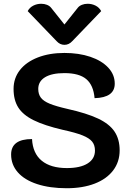

<svg xmlns="http://www.w3.org/2000/svg" viewBox="-20 -990 692 1019"><path d="M39 -170Q39 -252 150 -252Q154 -176 201.5 -137Q249 -98 335 -98Q406 -98 445 -122.5Q484 -147 484 -191Q484 -220 469 -238.5Q454 -257 418 -271.5Q382 -286 313 -301Q215 -324 158.5 -352Q102 -380 77 -419.5Q52 -459 52 -518Q52 -575 85.5 -618Q119 -661 180.5 -685Q242 -709 322 -709Q399 -709 459.5 -688.5Q520 -668 554.5 -631Q589 -594 589 -546Q589 -472 482 -469Q476 -538 438 -570Q400 -602 322 -602Q255 -602 219 -580Q183 -558 183 -518Q183 -490 197 -471.5Q211 -453 244 -439.5Q277 -426 338 -412Q441 -389 501 -360.5Q561 -332 588 -291.5Q615 -251 615 -192Q615 -131 580.5 -85.5Q546 -40 482.5 -15.5Q419 9 334 9Q244 9 177 -13Q110 -35 74.5 -75.5Q39 -116 39 -170ZM393 -949Q401 -959 415 -964.5Q429 -970 445 -970Q468 -970 487.5 -960Q507 -950 517 -931L364 -772Q346 -752 322 -752Q298 -752 280 -772L127 -931Q137 -950 156.5 -960Q176 -970 199 -970Q215 -970 229 -964.5Q243 -959 251 -949L322 -860Z"/></svg>

Font: K2D
Style: Bold
Weight: 700
Designer: Katatrad Aksorn Co.,Ltd.
Foundry: Cadson Demak Co.,Ltd.
Version: Version 1.000; ttfautohint (v1.6)